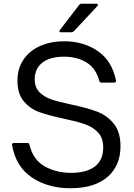

<svg xmlns="http://www.w3.org/2000/svg" viewBox="-20 -993 713 1023"><path d="M44 -220V-222Q44 -231 53 -231H126Q136 -231 137 -222Q156 -142 217.5 -107Q279 -72 359 -72Q441 -72 485.5 -106Q530 -140 530 -207Q530 -258 502 -287.5Q474 -317 432 -331.5Q390 -346 319 -361Q239 -378 190 -395.5Q141 -413 107 -453Q73 -493 73 -563Q73 -627 104.5 -674.5Q136 -722 192.5 -747.5Q249 -773 323 -773Q425 -773 501 -721Q577 -669 598 -564V-562Q598 -553 589 -553H520Q511 -553 509 -562Q491 -630 440.5 -660.5Q390 -691 322 -691Q246 -691 205.5 -659Q165 -627 165 -571Q165 -527 190.5 -501.5Q216 -476 254.5 -463Q293 -450 360 -436Q445 -418 497 -398.5Q549 -379 585.5 -335Q622 -291 622 -213Q622 -110 552.5 -50Q483 10 355 10Q236 10 150.5 -47Q65 -104 44 -220ZM305 -821Q299 -821 297 -825Q295 -829 299 -833L402 -967Q406 -973 415 -973H494Q500 -973 501.5 -969.5Q503 -966 499 -961L373 -826Q368 -821 361 -821Z"/></svg>

Font: Open Sauce Two
Style: Regular
Weight: 400
Designer: Alfredo Marco Pradil
Foundry: Creative Sauce Fz LLC
Version: Version 1.477